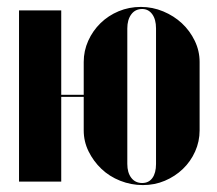

<svg xmlns="http://www.w3.org/2000/svg" viewBox="-20 -525 627 555"><path d="M387 -505Q421 -505 452 -492Q483 -479 506 -457.5Q529 -436 543 -407Q557 -378 557 -346V-148Q557 -116 544 -87Q531 -58 508.5 -36.5Q486 -15 456.5 -2.5Q427 10 393 10Q359 10 327.5 -2.5Q296 -15 273 -37Q250 -59 236 -87.5Q222 -116 222 -148V-245H157V0H35V-495H157V-251H222V-346Q222 -378 235 -407Q248 -436 270.5 -458Q293 -480 323 -492.5Q353 -505 387 -505ZM391 -499Q371 -499 359.5 -483.5Q348 -468 348 -443V-51Q348 -26 359.5 -11Q371 4 391 4Q410 4 420.5 -10.5Q431 -25 431 -51V-443Q431 -469 420 -484Q409 -499 391 -499Z"/></svg>

Font: Moniqa Black Display
Style: Regular
Weight: 900
Designer: Rajesh Rajput
Foundry: Rajesh Rajput
Version: Version 1.000